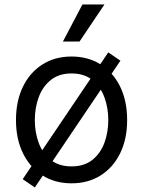

<svg xmlns="http://www.w3.org/2000/svg" viewBox="-20 -804 637 854"><path d="M134.9 29.8 81 -7.1 461.6 -571 515.6 -534.1ZM298.3 11.4Q224.4 11.4 168.9 -23.8Q113.3 -58.9 82.2 -122.2Q51.1 -185.4 51.1 -269.9Q51.1 -355.1 82.2 -418.7Q113.3 -482.2 168.9 -517.4Q224.4 -552.6 298.3 -552.6Q372.2 -552.6 427.7 -517.4Q483.3 -482.2 514.4 -418.7Q545.5 -355.1 545.5 -269.9Q545.5 -185.4 514.4 -122.2Q483.3 -58.9 427.7 -23.8Q372.2 11.4 298.3 11.4ZM298.3 -63.9Q354.4 -63.9 390.6 -92.7Q426.8 -121.4 444.2 -168.3Q461.6 -215.2 461.6 -269.9Q461.6 -324.6 444.2 -371.8Q426.8 -419 390.6 -448.2Q354.4 -477.3 298.3 -477.3Q242.2 -477.3 206 -448.2Q169.7 -419 152.3 -371.8Q134.9 -324.6 134.9 -269.9Q134.9 -215.2 152.3 -168.3Q169.7 -121.4 206 -92.7Q242.2 -63.9 298.3 -63.9ZM259.9 -619.3 346.6 -784.1H444.6L333.8 -619.3Z"/></svg>

Font: InterMG
Style: Regular
Weight: 400
Designer: Rasmus Andersson
Foundry: rsms
Version: Version 3.019;December 26, 2023;FontCreator 15.0.0.2955 64-b